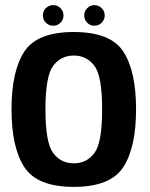

<svg xmlns="http://www.w3.org/2000/svg" viewBox="-20 -726 586 750"><path d="M268 4Q411.5 4 461.5 -73Q511.5 -150 511.5 -299Q511.5 -448.5 461.5 -524.8Q411.5 -601 268 -601Q125.5 -601 75.2 -524.8Q25 -448.5 25 -299Q25 -150 75.2 -73Q125.5 4 268 4ZM268 -88Q218 -88 187.8 -128.2Q157.5 -168.5 157.5 -298.5Q157.5 -429 187.8 -469Q218 -509 268 -509Q318.5 -509 348.8 -469Q379 -429 379 -298.5Q379 -168.5 348.8 -128.2Q318.5 -88 268 -88ZM188 -625.5Q204.5 -625.5 216.2 -637.2Q228 -649 228 -665.5Q228 -682.5 216.2 -694.2Q204.5 -706 188 -706Q171 -706 159.2 -694.2Q147.5 -682.5 147.5 -665.5Q147.5 -649 159.2 -637.2Q171 -625.5 188 -625.5ZM348.5 -625.5Q365.5 -625.5 377.2 -637.2Q389 -649 389 -665.5Q389 -682.5 377.2 -694.2Q365.5 -706 348.5 -706Q332.5 -706 320.8 -694.2Q309 -682.5 309 -665.5Q309 -649 320.5 -637.2Q332 -625.5 348.5 -625.5Z"/></svg>

Font: Anybody SemiCondensed SemiBold
Style: Regular
Weight: 600
Width: 4
Version: Version 1.113;gftools[0.9.25]